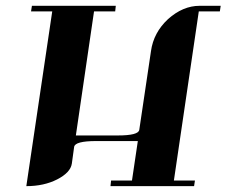

<svg xmlns="http://www.w3.org/2000/svg" viewBox="-20 -635 773 655"><path d="M69.8 0 158.2 -596.2H85.9L88.9 -615.2H375L373 -596.2H300.8L238.8 -172.9H381.8Q452.1 -172.9 455.1 -191.9L495.1 -460.9Q503.9 -523.9 553.2 -569.8Q604 -615.2 661.1 -615.2H732.9L730 -596.2H658.2L573.2 -19H645L642.1 0H356.9L358.9 -19H430.2L450.2 -153.8H308.1Q235.8 -153.8 232.9 -133.8L225.1 -77.1Q220.7 -46.4 174.8 -22.9Q129.9 0 69.8 0Z"/></svg>

Font: Hjet
Style: Italic
Weight: 400
Designer: T. Christopher White
Version: Version 1.2